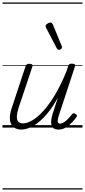

<svg xmlns="http://www.w3.org/2000/svg" viewBox="-20 -1030 686 1550"><path d="M152 16Q116 16 91 -2.5Q66 -21 60.5 -60.5Q55 -100 76 -162L186 -494Q191 -506 197 -510.5Q203 -515 217 -515Q233 -515 239 -509Q245 -503 241 -491L130 -159Q117 -118 116 -90Q115 -62 127.5 -48Q140 -34 166 -34Q198 -34 238.5 -57Q279 -80 325.5 -129.5Q372 -179 421 -259.5Q470 -340 517 -455L530 -495Q534 -508 540.5 -512Q547 -516 560 -516Q577 -516 583.5 -510.5Q590 -505 585 -493L456 -101Q448 -76 446 -61Q444 -46 448.5 -39Q453 -32 464 -32Q481 -32 498.5 -44Q516 -56 532.5 -73.5Q549 -91 562 -108Q569 -116 575.5 -116Q582 -116 590 -110Q600 -104 601 -97.5Q602 -91 597 -85Q585 -68 563.5 -44Q542 -20 513.5 -2Q485 16 452 16Q428 16 414 6.5Q400 -3 395.5 -20.5Q391 -38 394 -62.5Q397 -87 406 -115L448 -243Q409 -172 369 -122.5Q329 -73 290.5 -42.5Q252 -12 217 2Q182 16 152 16ZM455 -628Q451 -628 447 -630Q443 -632 439 -639L351 -808Q349 -812 348.5 -815Q348 -818 348 -822Q350 -829 356.5 -834.5Q363 -840 372 -844Q381 -848 388 -848Q399 -848 407 -832L478 -659Q480 -655 480 -652Q480 -649 480 -646Q479 -637 471 -632.5Q463 -628 455 -628ZM0 490H646V500H0ZM0 -20H646V0H0ZM0 -505H646V-500H0ZM0 -1010H646V-1000H0Z"/></svg>

Font: Playwrite NZ Guides
Style: Regular
Weight: 400
Designer: Veronika Burian, José Scaglione
Foundry: TypeTogether
Version: Version 1.003